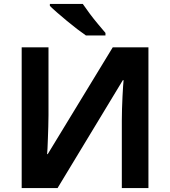

<svg xmlns="http://www.w3.org/2000/svg" viewBox="-20 -954 863 974"><path d="M90 -714H226V-369Q226 -344 225 -313Q224 -282 223 -252.5Q222 -223 221 -201.5Q220 -180 219 -172H222L552 -714H733V0H598V-343Q598 -370 599 -402.5Q600 -435 601.5 -465Q603 -495 604.5 -517.5Q606 -540 607 -547H603L272 0H90ZM400 -934Q415 -912 435.5 -884.5Q456 -857 477.5 -831.5Q499 -806 515 -787V-774H416Q397 -787 371.5 -806.5Q346 -826 319.5 -848Q293 -870 270 -890Q247 -910 233 -924V-934Z"/></svg>

Font: Noto Sans
Style: Bold
Weight: 700
Designer: Monotype Design Team
Foundry: Monotype Imaging Inc.
Version: Version 2.000;GOOG;noto-source:20170915:90ef993387c0; ttfaut